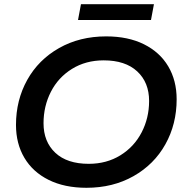

<svg xmlns="http://www.w3.org/2000/svg" viewBox="-20 -883 882 913"><path d="M56 -289Q56 -407 109.5 -503Q163 -599 261 -654.5Q359 -710 485 -710Q589 -710 664.5 -672.5Q740 -635 780 -567.5Q820 -500 820 -411Q820 -293 766.5 -197Q713 -101 615 -45.5Q517 10 391 10Q287 10 211.5 -27.5Q136 -65 96 -132.5Q56 -200 56 -289ZM689 -403Q689 -491 632.5 -543.5Q576 -596 473 -596Q388 -596 322.5 -555.5Q257 -515 222 -446.5Q187 -378 187 -297Q187 -209 243 -156.5Q299 -104 402 -104Q487 -104 552.5 -144.5Q618 -185 653.5 -253.5Q689 -322 689 -403ZM365 -863H712L698 -788H351Z"/></svg>

Font: Montserrat Alternates SemiBold
Style: Italic
Weight: 600
Italic angle: -11.3°
Designer: Julieta Ulanovsky
Foundry: Julieta Ulanovsky
Version: Version 7.200